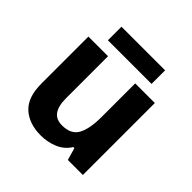

<svg xmlns="http://www.w3.org/2000/svg" viewBox="-186 -864 1030 1030"><g transform="rotate(45 328.5 -349.5)"><path d="M579 -546V0H465L445 -70H437Q411 -28 365.5 -9Q320 10 269 10Q181 10 128 -37.5Q75 -85 75 -190V-546H224V-227Q224 -169 245 -139Q266 -109 312 -109Q380 -109 405 -155.5Q430 -202 430 -289V-546ZM494 -709V-606H163V-709Z"/></g></svg>

Font: Noto Sans Adlam
Style: Regular
Weight: 400
Designer: Mark Jamra, Neil Patel
Foundry: JamraPatel LLC
Version: Version 3.001